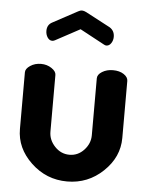

<svg xmlns="http://www.w3.org/2000/svg" viewBox="-52 -757 628 809"><g transform="rotate(5 262.0 -352.5)"><path d="M263 -635 159 -579Q153 -576 148 -576Q136 -576 128 -588Q120 -600 120 -616Q120 -642 142 -653L246 -709Q254 -714 263 -714Q270 -714 280 -709L384 -654Q405 -641 405 -615Q405 -600 397 -588Q389 -576 377 -576Q372 -576 367 -579ZM45 -194V-434Q45 -449 64.5 -462Q84 -475 110 -475Q135 -475 154.5 -462Q174 -449 174 -434V-194Q174 -159 200 -131.5Q226 -104 262 -104Q298 -104 323.5 -131.5Q349 -159 349 -194V-435Q349 -451 368.5 -463Q388 -475 414 -475Q442 -475 460 -463Q478 -451 478 -435V-194Q478 -113 414 -52Q350 9 262 9Q174 9 109.5 -52Q45 -113 45 -194Z"/></g></svg>

Font: Dosis
Style: Bold
Weight: 700
Designer: Edgar Tolentino, Pablo Impallari, Igino Marini
Foundry: Edgar Tolentino, Pablo Impallari, Igino Marini
Version: Version 1.007